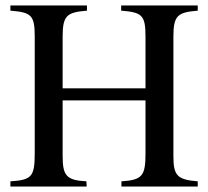

<svg xmlns="http://www.w3.org/2000/svg" viewBox="-20 -682 762 702"><path d="M703 0V-19C628 -25 614 -40 614 -111V-548C614 -625 629 -637 703 -643V-662H423V-643C499 -637 512 -627 512 -548V-359H209V-548C209 -626 225 -637 298 -643V-662H18V-643C95 -637 107 -626 107 -548V-122C107 -36 96 -24 18 -19V0H297L296 -19C222 -23 209 -40 209 -113V-315H512V-124C512 -40 502 -24 424 -19V0Z"/></svg>

Font: XITS
Style: Regular
Weight: 400
Designer: MicroPress Inc., with final additions and corrections provided by Coen Hoffman, Elsevier (retired)
Version: Version 1.302